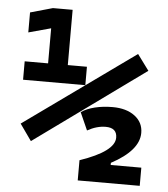

<svg xmlns="http://www.w3.org/2000/svg" viewBox="-51 -739 688 786"><g transform="rotate(5 293.0 -346.0)"><path d="M38.6 -390.6V-466.3H134.8V-610.4L43 -585.4V-667.5L134.8 -693.4H215.8V-466.3H294.4V-390.6ZM92.3 -143.1 44.4 -210.9 498.5 -536.6 546.4 -471.7ZM297.4 0.5V-82.5Q439 -130.9 439 -187.5Q439 -228 392.6 -228Q356 -228 317.4 -206.5L285.2 -278.8Q307.1 -294.4 340.8 -302.7Q374.5 -311 413.6 -311Q470.7 -311 505.1 -284.9Q539.6 -258.8 539.6 -215.8Q539.6 -143.6 426.3 -83V-74.2H552.2V0.5Z"/></g></svg>

Font: Caskaydia Cove Medium
Style: Regular
Weight: 500
Monospace: yes
Designer: Aaron Bell
Foundry: Saja Typeworks
Version: Version 4.300; ttfautohint (v1.8.3)